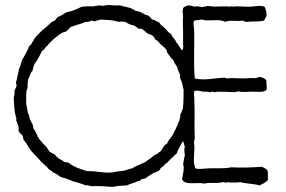

<svg xmlns="http://www.w3.org/2000/svg" viewBox="-20 -731 1124 754"><path d="M1032 -25V-55C1031 -58 1030 -58 1030 -62C1025 -69 1016 -73 1007 -76C966 -73 928 -72 888 -74C862 -68 829 -71 799 -70C780 -69 762 -65 747 -70C735 -99 747 -137 742 -172C743 -176 742 -182 745 -185C742 -233 746 -291 743 -344C743 -354 739 -366 745 -375C758 -376 767 -373 778 -371C788 -371 799 -372 805 -368C811 -374 820 -369 825 -369C828 -369 832 -371 835 -371C857 -371 879 -370 899 -369C906 -369 910 -372 915 -372C931 -369 951 -370 970 -371C990 -371 1012 -367 1026 -377C1030 -389 1025 -403 1026 -416C1020 -423 1011 -427 1000 -429C992 -429 990 -423 981 -424C966 -426 950 -423 934 -423C912 -423 891 -426 871 -423C866 -423 865 -427 858 -426C820 -424 781 -414 745 -423C739 -487 745 -554 742 -620C741 -630 738 -640 742 -650L769 -654C777 -655 781 -651 789 -651C818 -650 845 -656 865 -645C882 -654 909 -646 931 -650C938 -650 941 -645 948 -645C969 -648 997 -645 1016 -650C1021 -656 1024 -662 1027 -670C1026 -683 1025 -697 1018 -705C1001 -711 984 -706 967 -705C949 -704 931 -706 912 -706C908 -707 904 -705 899 -705C895 -705 891 -706 887 -706C886 -706 885 -705 882 -705C853 -708 824 -702 795 -708C790 -704 779 -706 772 -703C762 -706 753 -707 742 -705C735 -708 726 -710 715 -710C710 -705 700 -705 699 -697C695 -688 699 -677 699 -667C699 -662 698 -656 698 -651C698 -634 699 -617 699 -601V-565C699 -554 702 -541 695 -533C686 -542 682 -556 672 -565C668 -578 656 -584 652 -598C641 -602 636 -612 628 -620C620 -628 610 -633 605 -643C594 -646 590 -654 578 -654C573 -660 568 -666 562 -670C542 -673 534 -688 512 -688C507 -694 498 -696 491 -700L450 -710C433 -708 417 -712 401 -711C395 -711 389 -708 382 -708C378 -708 374 -710 370 -710L345 -706C327 -706 309 -707 297 -703C287 -697 274 -693 263 -688L241 -683C229 -676 220 -668 206 -664C202 -660 200 -655 196 -651C191 -649 186 -646 181 -643C171 -633 159 -622 149 -615C147 -614 147 -613 146 -612C134 -601 121 -588 113 -576C111 -573 111 -570 110 -568C109 -567 107 -567 107 -566C106 -565 106 -563 105 -561C102 -557 99 -552 94 -549C89 -533 80 -520 73 -506C63 -495 63 -474 55 -462C52 -443 47 -426 43 -408C42 -402 46 -400 45 -393L37 -375C38 -364 36 -356 34 -347C35 -321 36 -293 43 -270C47 -266 43 -264 43 -259C48 -252 49 -241 53 -234V-216C56 -208 65 -205 69 -197C71 -192 71 -186 73 -182C87 -165 96 -144 111 -129C115 -123 122 -120 125 -114C131 -109 135 -103 140 -98C146 -91 155 -84 160 -79L163 -77C166 -75 167 -71 170 -68C175 -63 184 -61 187 -54C201 -51 209 -41 220 -35C238 -32 252 -25 267 -19C283 -14 302 -10 316 -3C326 -5 331 -1 338 0C370 -1 396 1 422 3C440 -1 456 -2 479 -3C489 -9 503 -12 515 -16C518 -21 529 -19 532 -24C536 -29 544 -29 551 -30C560 -39 573 -44 583 -52C591 -53 595 -57 601 -59C608 -61 609 -69 613 -73C614 -74 617 -74 619 -76C625 -82 630 -90 638 -93C643 -100 649 -105 655 -111C662 -115 666 -124 674 -128C676 -138 681 -145 685 -153C689 -162 694 -170 699 -177C702 -170 703 -161 706 -155C702 -144 705 -131 706 -120C702 -110 702 -97 699 -87C706 -66 697 -48 695 -27C706 -1 756 -17 783 -10C806 -16 834 -9 855 -16C860 -16 868 -12 869 -14C876 -16 879 -16 885 -14C898 -15 913 -13 923 -16C946 -9 976 -10 999 -3C1011 -9 1025 -14 1032 -25ZM687 -424C693 -413 698 -400 699 -383C701 -384 701 -383 701 -382C701 -354 701 -327 698 -303C693 -297 694 -287 688 -282C690 -272 685 -268 685 -259C680 -250 677 -238 672 -229C668 -219 662 -211 658 -200C650 -190 641 -180 636 -167C622 -161 618 -144 608 -134C607 -133 605 -134 603 -133L601 -129C597 -126 591 -124 586 -122C576 -111 562 -104 551 -95C534 -86 514 -80 499 -70C487 -68 476 -62 463 -60C450 -58 436 -58 423 -54C387 -50 361 -60 322 -59C296 -67 269 -75 250 -92L233 -95C220 -105 203 -110 195 -125C187 -127 181 -132 174 -136C170 -141 167 -148 163 -153C152 -163 143 -175 133 -186C133 -191 129 -192 127 -196C127 -201 125 -204 122 -207C120 -214 116 -221 111 -226C111 -232 109 -237 108 -243C103 -248 102 -258 97 -263C96 -273 93 -282 89 -289C88 -301 85 -312 83 -323C83 -340 82 -358 84 -374L88 -386C89 -398 88 -410 91 -420L95 -429C99 -437 101 -448 108 -454C110 -465 113 -476 118 -484L122 -489C127 -496 131 -503 135 -511L143 -527C143 -527 144 -529 144 -530C148 -533 152 -535 155 -539C158 -542 159 -546 162 -549C162 -550 164 -550 165 -550C169 -556 173 -561 179 -566C192 -580 207 -591 223 -602C228 -604 234 -606 239 -607C246 -613 253 -619 259 -626C270 -628 278 -633 288 -635C297 -638 307 -640 315 -645C325 -644 333 -646 338 -650C345 -651 346 -647 351 -647C357 -650 366 -651 373 -654C395 -653 425 -653 445 -645C455 -648 461 -645 472 -645C482 -640 489 -633 504 -632C511 -628 518 -624 524 -618C530 -619 535 -618 538 -617C546 -612 551 -606 557 -601C565 -597 573 -595 579 -591C584 -588 586 -583 589 -577C592 -573 599 -572 601 -568C606 -565 607 -559 611 -557C619 -550 627 -544 633 -536C636 -533 635 -526 638 -522C646 -513 651 -502 661 -495C664 -484 670 -477 676 -468C678 -457 682 -448 687 -438C687 -431 688 -431 687 -424Z"/></svg>

Font: FuturaRener
Style: Light
Weight: 300
Designer: BSozoo
Foundry: BSozoo
Version: Version 1.0